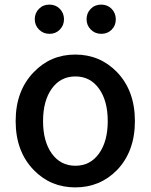

<svg xmlns="http://www.w3.org/2000/svg" viewBox="-20 -801 654 834"><path d="M127 -62Q48 -143 48 -275Q48 -407 127 -488Q200 -564 307 -564Q414 -564 488 -488Q566 -407 566 -275Q566 -143 488 -62Q414 13 307 13Q200 13 127 -62ZM205 -134Q243 -81 307.5 -81Q372 -81 410 -134Q448 -187 448 -275Q448 -363 410 -416Q372 -469 307.5 -469Q243 -469 205 -416Q167 -363 167 -275Q167 -187 205 -134ZM195 -654Q168 -654 149.5 -672.5Q131 -691 131 -717.5Q131 -744 149 -762.5Q167 -781 194.5 -781Q222 -781 240 -762.5Q258 -744 258 -717.5Q258 -691 240 -672.5Q222 -654 195 -654ZM420 -654Q393 -654 374.5 -672.5Q356 -691 356 -717.5Q356 -744 374 -762.5Q392 -781 419.5 -781Q447 -781 465 -762.5Q483 -744 483 -717Q483 -690 465 -672Q447 -654 420 -654Z"/></svg>

Font: Resource Han Rounded CN Medium
Style: Regular
Weight: 500
Designer: Cyano Hao (round all glyphs); Ryoko NISHIZUKA 西塚涼子 (kana, bopomofo & ideographs); Paul D. Hunt (Latin, Greek & Cyrillic)
Foundry: Cyano Hao
Version: 0.990